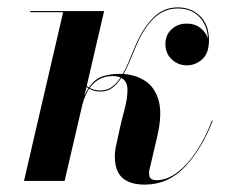

<svg xmlns="http://www.w3.org/2000/svg" viewBox="-20 -490 616 520"><path d="M151 -457H62V-460H262L214.9 -257.4Q217.6 -255 220.8 -253.1Q236.8 -276.4 257.9 -283.2Q279.1 -290 303 -290Q307.8 -290 312.5 -289.8Q320.8 -304.2 328.3 -322.2Q335.9 -340.1 344 -360Q365 -411 393.5 -440.5Q422 -470 461 -470Q497.8 -470 521.9 -446.5Q546 -423 546 -381Q546 -345.8 527.6 -329.4Q509.2 -313 486 -313Q462.8 -313 445.4 -328.9Q428 -344.8 428 -371Q428 -395 444.5 -410.5Q461 -426 485 -426Q509 -426 523.8 -413.5Q538.5 -401 543 -386Q541.5 -422 519.6 -444.5Q497.8 -467 461 -467Q423.5 -467 395.2 -438.9Q367 -410.8 346 -359Q337.8 -339 330.2 -321.4Q322.6 -303.9 314.8 -289.6Q346.9 -287.5 372.9 -271.1Q398.9 -254.6 409.5 -218.4Q420.1 -182.2 406 -121L384 -27V-18Q384 -2 404 -2Q432.5 -2 460.6 -23.3Q488.6 -44.6 512.8 -81.3Q537 -118 554 -164L556 -163Q527.5 -88 481.6 -39Q435.8 10 372 10Q332.2 10 311.6 -8.2Q291 -26.5 291 -67Q291 -77 293 -89L304 -140Q309.6 -164.9 317.3 -193.6Q325 -222.2 325.2 -245.9Q325.5 -269.5 308.5 -279.1Q297.2 -261.6 283.8 -251.8Q270.4 -242 252 -242Q235.1 -242 221.4 -249.8Q214.8 -239.8 210.4 -228.6Q206 -217.5 203.1 -206.9L155 0H45ZM286 -284Q263 -284 247.8 -274.8Q232.5 -265.6 222.9 -251.9Q235.5 -245 252 -245Q269.6 -245 282.8 -254.4Q295.9 -263.8 306.5 -280Q298.2 -284 286 -284ZM214.2 -254.6 208.8 -231.2Q213.5 -242.2 219.4 -251Q216.6 -252.8 214.2 -254.6Z"/></svg>

Font: Bodoni* 72 Medium
Style: Italic
Weight: 500
Italic angle: -13°
Version: Version 1.002; ttfautohint (v0.97) -l 8 -r 50 -G 200 -x 14 -